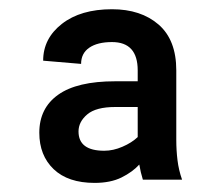

<svg xmlns="http://www.w3.org/2000/svg" viewBox="-20 -742 489 424"><path d="M188.9 -338.1Q130.3 -338.1 98.5 -368.4Q66.8 -398.8 66.8 -448.9Q66.8 -503.2 108.5 -532.8Q150.2 -562.5 234.4 -562.5H284.1V-586.6Q284.1 -649.1 227.3 -649.1Q195.3 -649.1 177.2 -636.7Q159.1 -624.3 159.1 -600.9L75.3 -608Q75.3 -657 116.7 -689.3Q158 -721.6 227.3 -721.6Q291.2 -721.6 330.3 -687.7Q369.3 -653.8 369.3 -586.6V-433.2Q369.3 -409.8 372 -388.1Q374.6 -366.5 382.1 -345.2H295.5Q290.5 -361.2 287.6 -378.6Q272.7 -362.2 248.4 -350.1Q224.1 -338.1 188.9 -338.1ZM210.2 -409.1Q230.1 -409.1 250.5 -418Q271 -426.8 284.1 -439.3V-505.7H234.4Q191.8 -505.7 172.6 -489.3Q153.4 -473 153.4 -451.7Q153.4 -409.1 210.2 -409.1Z"/></svg>

Font: Linik Sans
Style: Regular
Weight: 400
Designer: Rasmus Andersson (font), Marc Monis (original base), Kil Hyung-jin (Pretendard portions), Cristiano Sobral (main changes
Foundry: rsms
Version: Version 3.018;May 31, 2022;FontCreator 14.0.0.2814 64-bit; t